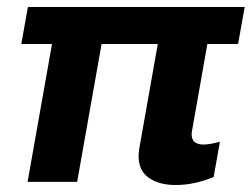

<svg xmlns="http://www.w3.org/2000/svg" viewBox="-20 -520 721 550"><path d="M377 -73Q377 -79 379 -95L432 -394H271L201 1H59L129 -394H41L60 -500H681L662 -394H574L530 -145Q529 -141 529 -135Q529 -106 563 -106Q581 -106 610 -114L592 -13Q537 10 483 10Q436 10 406.5 -10.5Q377 -31 377 -73Z"/></svg>

Font: Sarabun ExtraBold
Style: Italic
Weight: 800
Italic angle: -10°
Designer: Suppakit Chalermlarp | Katatrad Co.,Ltd.
Foundry: Cadson Demak Co.,Ltd.
Version: Version 1.000; ttfautohint (v1.6)